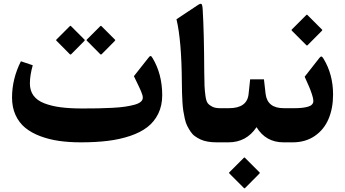

<svg xmlns="http://www.w3.org/2000/svg" viewBox="-20 -751 1818 1013"><path d="M516.1 -612.3 585.9 -542.5Q588.4 -540.5 588.4 -539.6Q588.4 -538.6 585.4 -534.7L516.6 -465.3Q512.7 -461.4 508.8 -465.3L440.4 -534.2Q436.5 -538.1 436.3 -539.1Q436 -540 439 -543L508.3 -612.3Q511.7 -615.2 512.7 -615Q513.7 -614.7 516.1 -612.3ZM355.5 -612.3 425.3 -542.5Q427.2 -540.5 427.5 -539.6Q427.7 -538.6 424.8 -534.7L356 -465.3Q352.1 -461.4 348.1 -465.3L279.8 -534.2Q275.9 -538.1 275.6 -539.1Q275.4 -540 278.3 -543L347.7 -612.3Q349.6 -614.3 350.8 -614.7Q352.1 -615.2 352.8 -614.7Q353.5 -614.3 355.5 -612.3ZM406.7 0Q344.2 0 291.5 -7.6Q238.8 -15.1 192.1 -32.7Q145.5 -50.3 113 -76.9Q80.6 -103.5 62 -144Q43.5 -184.6 43.5 -236.3Q43.5 -335 90.3 -427.7L152.8 -406.7Q137.7 -353.5 137.7 -311Q137.7 -272.9 156.7 -246.8Q175.8 -220.7 213.4 -206.1Q251 -191.4 299.6 -185.1Q348.1 -178.7 414.6 -178.7Q461.9 -178.7 497.6 -179.4Q533.2 -180.2 572.3 -182.1Q611.3 -184.1 638.2 -188Q665 -191.9 688 -198Q710.9 -204.1 722.2 -213.6Q733.4 -223.1 733.4 -235.4Q733.4 -241.7 731.2 -250Q729 -258.3 723.9 -270Q718.8 -281.7 714.1 -291.7Q709.5 -301.8 700.7 -319.6Q691.9 -337.4 686.5 -349.1L761.2 -443.8Q766.1 -449.7 768.6 -452.4Q771 -455.1 773.9 -455.3Q776.9 -455.6 779.3 -452.9Q781.7 -450.2 785.2 -444.3Q835.4 -360.8 835.9 -249.5Q835.9 -194.3 815.2 -151.6Q794.4 -108.9 757.8 -80.6Q721.2 -52.2 666.7 -33.9Q612.3 -15.6 548.6 -7.8Q484.9 0 406.7 0Z M1057.6 -374Q1058.1 -321.3 1059.1 -297.6Q1060.1 -273.9 1064 -245.1Q1067.9 -216.3 1076.7 -205.8Q1085.4 -195.3 1100.8 -187.7Q1116.2 -180.2 1140.6 -180.2H1150.4Q1162.6 -180.2 1162.6 -115.7V-69.3Q1162.6 0 1150.4 0H1124Q1098.1 0 1076.7 -3.7Q1055.2 -7.3 1038.3 -15.1Q1021.5 -22.9 1008.1 -32.7Q994.6 -42.5 984.6 -57.9Q974.6 -73.2 967.3 -87.9Q960 -102.5 955.1 -124.3Q950.2 -146 947.3 -165Q944.3 -184.1 942.6 -211.4Q940.9 -238.8 940.4 -261Q939.9 -283.2 939.5 -315.4Q938 -537.6 911.1 -649.4L1022 -723.1Q1037.6 -733.9 1042.7 -730Q1047.9 -726.1 1049.3 -702.1Q1056.6 -584.5 1057.6 -374Z M1145.5 0Q1118.7 0 1118.7 -75.2V-109.4Q1118.7 -180.2 1145.5 -180.2H1187.5Q1283.7 -180.2 1291.5 -254.4L1299.8 -332.5H1372.6L1381.3 -255.9Q1390.6 -180.2 1477.1 -180.2H1486.3Q1498.5 -180.2 1498.5 -115.7V-69.3Q1498.5 0 1486.3 0H1476.1Q1382.3 0 1333.5 -80.1Q1280.3 0 1185.1 0ZM1273.4 82.5 1348.6 157.7Q1351.1 159.7 1351.1 160.9Q1351.1 162.1 1348.1 165.5L1273.9 240.2Q1270 244.6 1266.1 240.2L1192.4 166.5Q1188.5 162.6 1188.2 161.4Q1188 160.2 1190.9 157.2L1265.6 82.5Q1267.1 81.1 1268.1 80.3Q1269 79.6 1270 79.8Q1271 80.1 1271.5 80.6Q1272 81.1 1273.4 82.5Z M1481.4 0Q1454.6 0 1454.6 -75.2V-109.4Q1454.6 -180.2 1481.4 -180.2H1533.7Q1579.6 -180.2 1606.4 -188.5Q1633.3 -196.8 1633.3 -218.8Q1633.3 -231 1625.5 -254.4Q1617.7 -277.8 1610.6 -293.9Q1603.5 -310.1 1587.4 -346.2L1661.6 -440.9Q1668 -449.2 1671.6 -451.7Q1675.3 -454.1 1678.7 -451.7Q1682.1 -449.2 1687.5 -440.4Q1737.3 -357.9 1737.3 -252.4Q1737.3 -179.2 1713.1 -122.8Q1689 -66.4 1640.1 -33.2Q1591.3 0 1523.9 0ZM1603 -670.9 1678.2 -595.7Q1680.7 -593.8 1680.7 -592.5Q1680.7 -591.3 1677.7 -587.9L1603.5 -513.2Q1599.6 -508.8 1595.7 -513.2L1522 -586.9Q1518.1 -590.8 1517.8 -592Q1517.6 -593.3 1520.5 -596.2L1595.2 -670.9Q1596.7 -672.4 1597.7 -673.1Q1598.6 -673.8 1599.6 -673.6Q1600.6 -673.3 1601.1 -672.9Q1601.6 -672.4 1603 -670.9Z"/></svg>

Font: Sahel FD-WOL
Style: Bold-FD-WOL
Weight: 700
Foundry: Saber Rastikerdar (saber.rastikerdar@gmail.com)
Version: Version 2.0.2